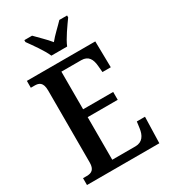

<svg xmlns="http://www.w3.org/2000/svg" viewBox="-223 -1035 1003 1140"><g transform="rotate(-30 279.0 -465.5)"><path d="M228 -771H336C354 -816 401 -880 428 -918V-931H375C349 -903 307 -866 281 -833C255 -866 214 -903 188 -931H135V-918C162 -880 209 -816 228 -771ZM27 0H523L528 -179H472L466 -135C460 -91 440 -55 391 -55H232V-347H438V-401H232V-659H368C417 -659 434 -626 438 -579L442 -535H499L496 -714H27V-667H52C82 -667 108 -659 108 -601V-108C108 -60 86 -47 53 -47H27Z"/></g></svg>

Font: Noto Serif Myanmar Condensed SemiBold
Style: Regular
Weight: 600
Width: 3
Designer: Ben Mitchell and the Monotype Design Team
Foundry: Monotype Imaging Inc.
Version: Version 2.106